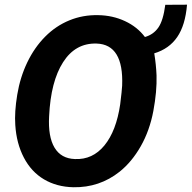

<svg xmlns="http://www.w3.org/2000/svg" viewBox="-20 -785 814 815"><path d="M291.5 9.8Q220.7 8.3 166.7 -23.7Q112.8 -55.7 81.3 -116Q49.8 -176.3 44.9 -254.4Q41 -309.1 53.2 -383.1Q65.4 -457 95.9 -520.5Q126.5 -584 171.9 -629.6Q217.3 -675.3 274.7 -698.7Q332 -722.2 397 -720.7Q458.5 -719.7 510.7 -695.3Q563 -670.9 595.2 -627.9Q631.3 -638.2 652.1 -668Q672.9 -697.8 681.6 -764.6L773.9 -765.1Q766.6 -677.7 732.2 -627.7Q697.8 -577.6 634.8 -558.6Q642.6 -511.2 644.5 -464.8Q646.5 -397 630.9 -313.7Q615.2 -230.5 577.4 -164.1Q539.6 -97.7 487.8 -56.2Q402.3 11.7 291.5 9.8ZM498.5 -421.4Q505.4 -596.2 390.1 -600.1Q300.3 -603 247.8 -521Q195.3 -439 188.5 -291.5Q183.6 -205.1 211.4 -158.4Q239.3 -111.8 297.9 -109.9Q373 -106.4 423.3 -167.7Q473.6 -229 490.2 -342.3Q497.6 -401.9 498.5 -421.4Z"/></svg>

Font: RobotoInd
Style: Bold Italic
Weight: 700
Italic angle: -12°
Designer: Google
Version: Version 2.001150; 2014